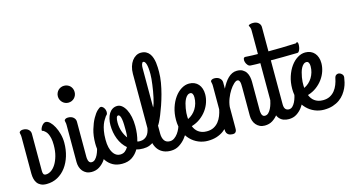

<svg xmlns="http://www.w3.org/2000/svg" viewBox="-78 -999 2472 1339"><g transform="rotate(-15 1158.5 -329.5)"><path d="M35.2 -333Q35.2 -347.2 33 -353.5Q30.8 -359.9 30.8 -365.2Q30.8 -372.6 38.6 -377.2Q46.4 -381.8 57.1 -381.8Q82 -381.8 96.4 -368.9Q110.8 -356 110.8 -337.9V-68.8Q110.8 -54.7 115.2 -46.4Q119.6 -38.1 132.8 -38.1Q151.4 -38.1 170.2 -50.5Q189 -63 203.9 -86.7Q218.8 -110.4 228.3 -144.5Q237.8 -178.7 237.8 -222.2Q237.8 -252.4 233.2 -272.5Q228.5 -292.5 222.2 -304.9Q215.8 -317.4 208.7 -323.7Q201.7 -330.1 196.8 -334Q192.9 -336.9 188 -337.6Q183.1 -338.4 183.1 -342.8Q183.1 -349.6 186.8 -358.2Q190.4 -366.7 196.3 -374.3Q202.1 -381.8 209.5 -387Q216.8 -392.1 224.1 -392.1Q239.3 -392.1 254.9 -377.2Q270.5 -362.3 283.4 -337.9Q296.4 -313.5 304.7 -282.5Q313 -251.5 313 -219.2Q313 -168.5 299.3 -123.5Q285.6 -78.6 260.5 -44.9Q235.4 -11.2 199.7 8.3Q164.1 27.8 120.1 27.8Q96.2 27.8 79.8 20Q63.5 12.2 53.7 -1Q43.9 -14.2 39.6 -32Q35.2 -49.8 35.2 -69.8Z M413.1 -481Q400.9 -481 389.9 -485.8Q378.9 -490.7 370.8 -499Q362.8 -507.3 357.9 -518.3Q353 -529.3 353 -542Q353 -555.2 357.9 -566.4Q362.8 -577.6 370.8 -585.7Q378.9 -593.8 389.9 -598.4Q400.9 -603 413.1 -603Q426.3 -603 437.5 -598.4Q448.7 -593.8 456.8 -585.7Q464.8 -577.6 469.5 -566.4Q474.1 -555.2 474.1 -542Q474.1 -529.3 469.5 -518.3Q464.8 -507.3 456.8 -499Q448.7 -490.7 437.5 -485.8Q426.3 -481 413.1 -481ZM436 -84Q436 -80.6 436.5 -73Q437 -65.4 439.5 -57.6Q441.9 -49.8 447.3 -43.9Q452.6 -38.1 462.4 -38.1Q477.1 -38.1 488 -48.8Q499 -59.6 507.1 -75.7Q515.1 -91.8 520.5 -110.6Q525.9 -129.4 529.3 -146Q532.2 -161.1 538.3 -168Q544.4 -174.8 551.5 -175.5Q558.6 -176.3 565.7 -171.9Q572.8 -167.5 578.4 -160.4Q584 -153.3 586.7 -144.5Q589.4 -135.7 587.4 -127.9Q580.6 -103 569.6 -75.7Q558.6 -48.3 541.5 -25.4Q524.4 -2.4 500.5 12.7Q476.6 27.8 444.3 27.8Q424.3 27.8 408.7 20.3Q393.1 12.7 382.3 0Q371.6 -12.7 366 -29.8Q360.4 -46.9 360.4 -65.9V-333Q360.4 -347.2 358.2 -353.5Q356 -359.9 356 -365.2Q356 -372.6 363.8 -377.2Q371.6 -381.8 382.3 -381.8Q407.2 -381.8 421.6 -368.9Q436 -356 436 -337.9Z M898.9 -165Q899.9 -170.9 905.5 -174.8Q911.1 -178.7 918.5 -180.2Q925.8 -181.6 933.8 -180.2Q941.9 -178.7 948 -173.6Q954.1 -168.5 956.8 -159.4Q959.5 -150.4 956.1 -136.2Q951.7 -115.7 941.7 -97.9Q931.6 -80.1 916.5 -66.4Q901.4 -52.7 880.9 -44.9Q860.4 -37.1 835 -37.1Q821.3 -37.1 809.3 -38.6Q797.4 -40 786.1 -43.9Q767.6 -11.7 738.3 8.1Q709 27.8 666 27.8Q627.9 27.8 600.6 12.9Q573.2 -2 555.2 -27.6Q537.1 -53.2 528.6 -86.9Q520 -120.6 520 -158.2Q520 -213.4 533 -257.1Q545.9 -300.8 563 -331.3Q580.1 -361.8 596.9 -377.9Q613.8 -394 622.1 -394Q631.8 -394 639.9 -385.5Q647.9 -377 651.6 -365.5Q655.3 -354 653.6 -342.3Q651.9 -330.6 642.1 -324.2Q636.2 -314.9 628.2 -302.7Q620.1 -290.5 613 -272.2Q606 -253.9 601.1 -227.5Q596.2 -201.2 596.2 -164.1Q596.2 -132.3 601.8 -108.9Q607.4 -85.4 617.4 -69.6Q627.4 -53.7 640.4 -45.9Q653.3 -38.1 668 -38.1Q689.5 -38.1 703.4 -48.6Q717.3 -59.1 727.1 -76.2Q691.9 -106.4 673.6 -153.1Q655.3 -199.7 655.3 -253.9Q655.3 -277.3 660.4 -298.6Q665.5 -319.8 675.5 -335.9Q685.5 -352.1 700.7 -361.6Q715.8 -371.1 735.8 -371.1Q753.4 -371.1 769 -358.4Q784.7 -345.7 796.4 -323.2Q808.1 -300.8 814.7 -270Q821.3 -239.3 821.3 -203.1Q821.3 -175.3 817.9 -147.9Q814.5 -120.6 807.1 -95.2Q812.5 -93.3 817.1 -93Q821.8 -92.8 827.1 -92.8Q843.3 -92.8 855.7 -98.6Q868.2 -104.5 877 -114.3Q885.7 -124 891.1 -137.2Q896.5 -150.4 898.9 -165ZM708 -257.8Q708 -224.1 718.5 -193.8Q729 -163.6 746.1 -141.1Q749 -165 749 -187Q749 -212.4 748.3 -234.1Q747.6 -255.9 744.9 -271.5Q742.2 -287.1 737.5 -296.1Q732.9 -305.2 725.1 -305.2Q708 -305.2 708 -257.8Z M975.1 -295.9Q980.5 -306.2 985.6 -323.5Q990.7 -340.8 995.4 -361.8Q1000 -382.8 1003.9 -405.8Q1007.8 -428.7 1010.7 -450.7Q1013.7 -472.7 1015.4 -491.9Q1017.1 -511.2 1017.1 -524.9Q1017.1 -574.7 1009.8 -597.9Q1002.4 -621.1 990.2 -621.1Q986.3 -621.1 983.4 -617.2Q980.5 -613.3 978.5 -607.2Q976.6 -601.1 975.8 -594Q975.1 -586.9 975.1 -581.1ZM1117.2 -145Q1120.1 -159.7 1126.2 -166.3Q1132.3 -172.9 1139.4 -173.6Q1146.5 -174.3 1153.8 -170.2Q1161.1 -166 1166.5 -159.2Q1171.9 -152.3 1174.6 -143.8Q1177.2 -135.3 1175.3 -127Q1168.5 -106.9 1155.8 -80.1Q1143.1 -53.2 1123.5 -29.3Q1104 -5.4 1077.6 11.2Q1051.3 27.8 1017.1 27.8Q988.3 27.8 966.3 18.3Q944.3 8.8 929.4 -8.5Q914.6 -25.9 907 -50Q899.4 -74.2 899.4 -104V-559.1Q899.4 -586.9 906.5 -610.6Q913.6 -634.3 926 -651.1Q938.5 -668 955.1 -677.5Q971.7 -687 990.2 -687Q1012.2 -687 1027.3 -679Q1042.5 -670.9 1052.2 -657.7Q1062 -644.5 1067.6 -627.4Q1073.2 -610.4 1075.7 -592.5Q1078.1 -574.7 1078.6 -557.4Q1079.1 -540 1079.1 -525.9Q1079.1 -489.3 1072.3 -449Q1065.4 -408.7 1054.9 -369.6Q1044.4 -330.6 1032 -294.7Q1019.5 -258.8 1008.1 -231Q996.6 -203.1 987.5 -185.5Q978.5 -168 975.1 -165V-106.9Q975.1 -76.7 987.8 -57.4Q1000.5 -38.1 1028.3 -38.1Q1045.4 -38.1 1060.3 -48.6Q1075.2 -59.1 1086.7 -75Q1098.1 -90.8 1106 -109.6Q1113.8 -128.4 1117.2 -145Z M1349.6 -291Q1349.6 -263.2 1340.1 -233.9Q1330.6 -204.6 1311.8 -178.5Q1293 -152.3 1265.4 -131.6Q1237.8 -110.8 1201.7 -100.1Q1206.5 -87.4 1214.6 -75.9Q1222.7 -64.5 1233.9 -56.2Q1245.1 -47.9 1260 -43Q1274.9 -38.1 1294.4 -38.1Q1323.7 -38.1 1344.7 -49.1Q1365.7 -60.1 1380.1 -78.1Q1394.5 -96.2 1403.3 -118.7Q1412.1 -141.1 1416.5 -164.1Q1419.9 -180.7 1430.4 -186.3Q1440.9 -191.9 1451.9 -189Q1462.9 -186 1470.9 -176.5Q1479 -167 1477.5 -153.8Q1475.6 -138.7 1470.9 -119.1Q1466.3 -99.6 1457 -79.6Q1447.8 -59.6 1433.3 -40.3Q1418.9 -21 1397.9 -5.9Q1377 9.3 1348.6 18.6Q1320.3 27.8 1283.7 27.8Q1249.5 27.8 1217.5 14.4Q1185.5 1 1160.9 -24.2Q1136.2 -49.3 1121.3 -86.2Q1106.4 -123 1106.4 -169.9Q1106.4 -217.3 1119.6 -258.1Q1132.8 -298.8 1154.3 -328.6Q1175.8 -358.4 1203.1 -375.2Q1230.5 -392.1 1259.3 -392.1Q1280.3 -392.1 1297.1 -384.8Q1314 -377.4 1325.7 -364Q1337.4 -350.6 1343.5 -332Q1349.6 -313.5 1349.6 -291ZM1188.5 -172.9Q1188.5 -168.5 1189 -164.1Q1189.5 -159.7 1189.5 -154.8Q1208 -163.6 1223.1 -177.2Q1238.3 -190.9 1249 -208.5Q1259.8 -226.1 1265.6 -246.8Q1271.5 -267.6 1271.5 -290Q1271.5 -306.6 1265.9 -315.9Q1260.3 -325.2 1250.5 -325.2Q1238.3 -325.2 1228.8 -316.9Q1219.2 -308.6 1212.2 -295.2Q1205.1 -281.7 1200.4 -264.9Q1195.8 -248 1192.9 -231Q1189.9 -213.9 1189 -198.5Q1188 -183.1 1188.5 -172.9Z M1416.5 -333Q1416.5 -347.2 1414.3 -353.5Q1412.1 -359.9 1412.1 -365.2Q1412.1 -372.6 1419.9 -377.2Q1427.7 -381.8 1438.5 -381.8Q1463.4 -381.8 1477.8 -368.9Q1492.2 -356 1492.2 -337.9V-293Q1502.4 -314 1514.4 -332Q1526.4 -350.1 1540.3 -363.5Q1554.2 -377 1570.1 -384.5Q1585.9 -392.1 1604.5 -392.1Q1629.4 -392.1 1645.5 -382.8Q1661.6 -373.5 1670.9 -358.9Q1680.2 -344.2 1683.8 -326.2Q1687.5 -308.1 1687.5 -291V-84Q1687.5 -80.6 1688 -73Q1688.5 -65.4 1690.9 -57.6Q1693.4 -49.8 1698.5 -43.9Q1703.6 -38.1 1713.4 -38.1Q1728.5 -38.1 1739.5 -48.8Q1750.5 -59.6 1758.5 -75.7Q1766.6 -91.8 1771.7 -110.6Q1776.9 -129.4 1780.3 -146Q1783.2 -161.6 1790 -168.7Q1796.9 -175.8 1804.2 -175.8Q1810.1 -175.8 1816.4 -172.1Q1822.8 -168.5 1827.9 -162.6Q1833 -156.7 1836.2 -149.4Q1839.4 -142.1 1839.4 -134.8Q1839.4 -133.8 1839.4 -132.3Q1839.4 -130.9 1838.4 -127.9Q1832 -103 1821 -75.7Q1810.1 -48.3 1792.7 -25.4Q1775.4 -2.4 1751.5 12.7Q1727.5 27.8 1695.3 27.8Q1675.3 27.8 1659.9 20.3Q1644.5 12.7 1633.5 0Q1622.6 -12.7 1616.9 -29.8Q1611.3 -46.9 1611.3 -65.9V-269Q1611.3 -280.8 1610.8 -291Q1610.4 -301.3 1608.2 -309.1Q1606 -316.9 1601.8 -321.5Q1597.7 -326.2 1590.3 -326.2Q1579.6 -326.2 1564 -311.5Q1548.3 -296.9 1533.2 -273.4Q1518.1 -250 1506.6 -220.5Q1495.1 -190.9 1492.2 -161.1V-15.1Q1492.2 -7.8 1491.9 -0.2Q1491.7 7.3 1489 13.4Q1486.3 19.5 1480.7 23.7Q1475.1 27.8 1464.4 27.8Q1457 27.8 1448.5 26.1Q1439.9 24.4 1432.9 19.8Q1425.8 15.1 1421.1 6.6Q1416.5 -2 1416.5 -16.1Z M1687 -470.2Q1698.2 -469.2 1711.9 -468.8Q1723.6 -467.8 1740.2 -467.5Q1756.8 -467.3 1777.3 -466.8V-636.2Q1777.3 -647 1775.6 -653.3Q1773.9 -659.7 1772.2 -663.3Q1770.5 -667 1768.8 -669.2Q1767.1 -671.4 1767.1 -673.8Q1767.1 -676.8 1770 -678.7Q1772.9 -680.7 1777.8 -682.1Q1782.7 -683.6 1788.3 -684.3Q1793.9 -685.1 1799.3 -685.1Q1824.2 -685.1 1838.6 -672.1Q1853 -659.2 1853 -641.1V-465.8Q1898.9 -465.8 1950 -466.8Q2001 -467.8 2052.2 -470.2Q2059.1 -477.5 2063.2 -475.6Q2067.4 -473.6 2068.6 -466.3Q2069.8 -459 2068.8 -448.2Q2067.9 -437.5 2064.9 -427.5Q2062 -417.5 2056.9 -410.2Q2051.8 -402.8 2045.4 -402.8Q1985.4 -401.4 1939.2 -401.1Q1893.1 -400.9 1853 -400.9V-84Q1853 -59.6 1862.3 -48.8Q1871.6 -38.1 1887.2 -38.1Q1902.3 -38.1 1913.3 -48.8Q1924.3 -59.6 1932.4 -75.7Q1940.4 -91.8 1945.6 -110.6Q1950.7 -129.4 1954.1 -146Q1957 -161.6 1963.9 -168.7Q1970.7 -175.8 1978 -175.8Q1983.9 -175.8 1990.2 -172.1Q1996.6 -168.5 2001.7 -162.6Q2006.8 -156.7 2010 -149.4Q2013.2 -142.1 2013.2 -134.8Q2013.2 -133.8 2013.2 -132.3Q2013.2 -130.9 2012.2 -127.9Q2005.9 -103 1994.9 -75.7Q1983.9 -48.3 1966.6 -25.4Q1949.2 -2.4 1925.3 12.7Q1901.4 27.8 1869.1 27.8Q1849.1 27.8 1832.3 21.7Q1815.4 15.6 1803.2 2.2Q1791 -11.2 1784.2 -32.2Q1777.3 -53.2 1777.3 -83V-400.9Q1760.7 -400.9 1747.8 -401.1Q1734.9 -401.4 1726.1 -401.9Q1715.8 -402.3 1708 -402.8Q1696.3 -402.8 1687.3 -413.3Q1678.2 -423.8 1674.6 -436.5Q1670.9 -449.2 1673.6 -459.7Q1676.3 -470.2 1687 -470.2Z M2188.5 -291Q2188.5 -263.2 2179 -233.9Q2169.4 -204.6 2150.6 -178.5Q2131.8 -152.3 2104.2 -131.6Q2076.7 -110.8 2040.5 -100.1Q2045.4 -87.4 2053.5 -75.9Q2061.5 -64.5 2072.8 -56.2Q2084 -47.9 2098.9 -43Q2113.8 -38.1 2133.3 -38.1Q2162.6 -38.1 2183.6 -49.1Q2204.6 -60.1 2219 -78.1Q2233.4 -96.2 2242.2 -118.7Q2251 -141.1 2255.4 -164.1Q2258.8 -180.7 2269.3 -186.3Q2279.8 -191.9 2290.8 -189Q2301.8 -186 2309.8 -176.5Q2317.9 -167 2316.4 -153.8Q2314.5 -138.7 2309.8 -119.1Q2305.2 -99.6 2295.9 -79.6Q2286.6 -59.6 2272.2 -40.3Q2257.8 -21 2236.8 -5.9Q2215.8 9.3 2187.5 18.6Q2159.2 27.8 2122.6 27.8Q2088.4 27.8 2056.4 14.4Q2024.4 1 1999.8 -24.2Q1975.1 -49.3 1960.2 -86.2Q1945.3 -123 1945.3 -169.9Q1945.3 -217.3 1958.5 -258.1Q1971.7 -298.8 1993.2 -328.6Q2014.6 -358.4 2042 -375.2Q2069.3 -392.1 2098.1 -392.1Q2119.1 -392.1 2136 -384.8Q2152.8 -377.4 2164.6 -364Q2176.3 -350.6 2182.4 -332Q2188.5 -313.5 2188.5 -291ZM2027.3 -172.9Q2027.3 -168.5 2027.8 -164.1Q2028.3 -159.7 2028.3 -154.8Q2046.9 -163.6 2062 -177.2Q2077.1 -190.9 2087.9 -208.5Q2098.6 -226.1 2104.5 -246.8Q2110.4 -267.6 2110.4 -290Q2110.4 -306.6 2104.7 -315.9Q2099.1 -325.2 2089.4 -325.2Q2077.1 -325.2 2067.6 -316.9Q2058.1 -308.6 2051 -295.2Q2043.9 -281.7 2039.3 -264.9Q2034.7 -248 2031.7 -231Q2028.8 -213.9 2027.8 -198.5Q2026.9 -183.1 2027.3 -172.9Z"/></g></svg>

Font: Grand Hotel
Style: Regular
Weight: 400
Designer: Brian J. Bonislawsky & Jim Lyles for Astigmatic (AOETI)
Foundry: Astigmatic (AOETI)
Version: Version 001.000